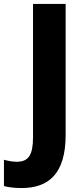

<svg xmlns="http://www.w3.org/2000/svg" viewBox="-91 -734 425 971"><path d="M18 217C153 217 241 147 241 -52V-714H76V-41C76 49 54 84 -6 84C-31 84 -52 79 -71 74V207C-48 213 -19 217 18 217Z"/></svg>

Font: Noto Sans Georgian SemiCondensed ExtraBold
Style: Regular
Weight: 800
Width: 4
Designer: Monotype Design Team, Akaki Razmadze
Foundry: Google LLC
Version: Version 2.005